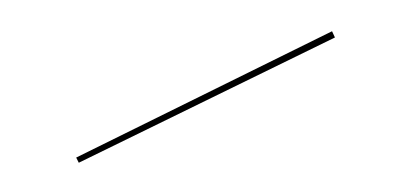

<svg xmlns="http://www.w3.org/2000/svg" viewBox="-20 -768 270 126"><path d="M197.9 -747.5 30 -664.6 31.7 -661.2 199.8 -743.4Z"/></svg>

Font: Fira Sans Four
Style: Regular
Weight: 100
Designer: Carrois Corporate & Edenspiekermann AG
Foundry: Carrois Corporate GbR & Edenspiekermann AG
Version: Version 4.203;PS 004.203;hotconv 1.0.88;makeotf.lib2.5.64775